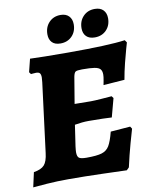

<svg xmlns="http://www.w3.org/2000/svg" viewBox="-98 -911 791 991"><g transform="rotate(-10 298.0 -416.0)"><path d="M293 -93Q347 -93 373 -101Q399 -109 412.5 -131.5Q426 -154 439 -204L542 -212L550 -200Q545 -184 529 -126.5Q513 -69 499 -6L486 7Q457 6 361 3Q265 0 181 0Q123 0 67 4Q11 8 -5 10L12 -67Q51 -73 67.5 -91.5Q84 -110 89 -154L135 -516Q137 -536 137 -541Q137 -557 131.5 -563.5Q126 -570 112 -570Q104 -570 96 -569Q88 -568 85 -568L77 -579L94 -647Q114 -646 171.5 -645Q229 -644 294 -644Q506 -644 592 -656L601 -643Q599 -636 591.5 -610Q584 -584 573 -540Q562 -496 555 -455L444 -447Q445 -453 448.5 -471Q452 -489 452 -501Q452 -520 443.5 -529.5Q435 -539 413.5 -542.5Q392 -546 349 -546Q322 -546 314.5 -541Q307 -536 303 -515L280 -377L365 -376Q384 -376 423 -379Q462 -382 475 -383L483 -372L457 -275Q445 -276 410 -277Q375 -278 336 -278Q303 -278 263 -271L255 -217Q244 -149 244 -130Q244 -107 254 -100Q264 -93 293 -93ZM204 -755Q204 -793 227.5 -817.5Q251 -842 288 -842Q316 -842 331.5 -826Q347 -810 347 -783Q347 -745 323.5 -721Q300 -697 263 -697Q234 -697 219 -712.5Q204 -728 204 -755ZM383 -755Q383 -793 406.5 -817.5Q430 -842 467 -842Q496 -842 511.5 -826Q527 -810 527 -783Q527 -745 503.5 -721Q480 -697 443 -697Q414 -697 398.5 -712.5Q383 -728 383 -755Z"/></g></svg>

Font: Alegreya SC ExtraBold
Style: Italic
Weight: 800
Italic angle: -7°
Designer: Juan Pablo del Peral
Foundry: Huerta Tipografica
Version: Version 2.007; ttfautohint (v1.6)